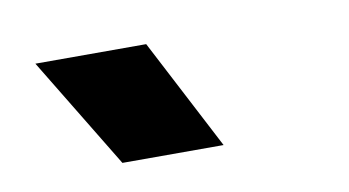

<svg xmlns="http://www.w3.org/2000/svg" viewBox="-35 -835 571 314"><g transform="rotate(-10 250.0 -678.0)"><path d="M147.5 -585 35.5 -769.5H219.5L315.5 -585Z"/></g></svg>

Font: Geologica Thin Roman ExtraBold
Style: Regular
Weight: 800
Version: Version 1.010;gftools[0.9.28]